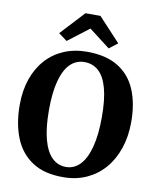

<svg xmlns="http://www.w3.org/2000/svg" viewBox="-103 -1057 941 1148"><g transform="rotate(10 367.0 -483.5)"><path d="M362 11Q246 12 172.5 -36Q99 -84 64.2 -170.2Q29.5 -256.5 29.5 -370Q29.5 -457.5 54 -528Q78.5 -598.5 123.8 -648.8Q169 -699 232.2 -725.8Q295.5 -752.5 373 -752.5Q489 -752 562 -706.5Q635 -661 669.5 -578.5Q704 -496 704 -383.5Q704 -296 679.5 -223.8Q655 -151.5 610 -99.2Q565 -47 502 -18.2Q439 10.5 362 11ZM365.5 -52Q415 -52 451 -89.5Q487 -127 506.5 -200.8Q526 -274.5 526 -382.5Q526 -490.5 507.2 -558Q488.5 -625.5 453 -657.2Q417.5 -689 367.5 -689Q317.5 -689 281.8 -654.5Q246 -620 226.5 -549Q207 -478 207 -370Q207 -262.5 226 -192Q245 -121.5 280.5 -86.8Q316 -52 365.5 -52ZM239 -794.5 187.5 -833 321.5 -977.5H412.5L546 -834L494.5 -794.5L367 -892.5Z"/></g></svg>

Font: Merriweather 20pt ExtraBold
Style: Regular
Weight: 800
Version: Version 2.100